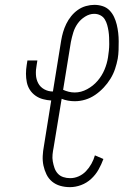

<svg xmlns="http://www.w3.org/2000/svg" viewBox="-20 -763 540 791"><path d="M268 8Q247 8 228 2.5Q209 -3 194.5 -15Q180 -27 171.5 -44.5Q163 -62 159 -81Q155 -100 156 -120.5Q157 -141 161 -162L191 -349Q174 -350 157 -354.5Q140 -359 126 -369Q112 -379 103 -393Q94 -407 90.5 -424Q87 -441 87 -459Q87 -477 90 -495L93 -514H134L131 -495Q127 -475 128 -455.5Q129 -436 137.5 -420Q146 -404 162.5 -395Q179 -386 198 -386L232 -596Q235 -614 240 -631Q245 -648 253 -664.5Q261 -681 273 -696Q285 -711 300.5 -722Q316 -733 334 -738Q352 -743 369 -743Q387 -743 403.5 -737.5Q420 -732 431.5 -720Q443 -708 450 -693Q457 -678 461 -661.5Q465 -645 467 -627.5Q469 -610 469 -592.5Q469 -575 468.5 -557Q468 -539 465 -521Q461 -500 454 -479Q447 -458 435 -438.5Q423 -419 407 -402Q391 -385 372 -372Q353 -359 331.5 -352.5Q310 -346 288 -346Q274 -346 260 -348.5Q246 -351 234 -356L201 -156Q198 -141 196.5 -126.5Q195 -112 197.5 -98Q200 -84 204.5 -71Q209 -58 218 -48Q227 -38 240.5 -33.5Q254 -29 269 -29Q287 -29 304 -36.5Q321 -44 334 -57.5Q347 -71 356.5 -88Q366 -105 371 -123L406 -108Q398 -86 386 -64.5Q374 -43 355.5 -26Q337 -9 314 -0.5Q291 8 268 8ZM288 -382Q314 -382 339 -395.5Q364 -409 382 -430Q400 -451 410.5 -476Q421 -501 425 -527Q427 -540 428.5 -554Q430 -568 430 -581.5Q430 -595 429.5 -608.5Q429 -622 427 -635Q425 -648 421.5 -660.5Q418 -673 411.5 -683.5Q405 -694 393.5 -700Q382 -706 368 -706Q349 -706 330.5 -694.5Q312 -683 300 -666Q288 -649 282 -629.5Q276 -610 272 -590L240 -393Q251 -388 263 -385Q275 -382 288 -382Z"/></svg>

Font: Iosevka Curly Slab Extralight
Style: Italic
Weight: 200
Italic angle: -9°
Monospace: yes
Designer: Belleve Invis
Foundry: Belleve Invis
Version: Version 22.1.2; ttfautohint (v1.8.4)